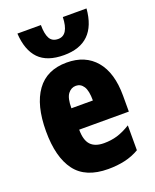

<svg xmlns="http://www.w3.org/2000/svg" viewBox="-147 -866 775 960"><g transform="rotate(-20 241.0 -386.0)"><path d="M246.1 -562Q345.2 -562 400.1 -496.8Q455.1 -431.6 455.1 -310.1V-225.1H190.9Q190.9 -169.4 214.1 -144.3Q237.3 -119.1 285.2 -119.1Q323.2 -119.1 356 -128.9Q388.7 -138.7 426.8 -162.1V-29.8Q391.1 -8.8 350.1 0.5Q309.1 9.8 261.2 9.8Q141.1 9.8 86.7 -63Q32.2 -135.7 32.2 -273.9Q32.2 -412.6 86.2 -487.3Q140.1 -562 246.1 -562ZM250 -437Q224.6 -437 207.8 -415Q190.9 -393.1 190.9 -338.9H305.2Q305.2 -391.6 290 -414.3Q274.9 -437 250 -437ZM432.6 -782.2Q418 -601.1 248 -601.1Q158.7 -601.1 114.5 -646.7Q70.3 -692.4 64.9 -782.2H189.9Q189.9 -734.9 203.1 -710.9Q216.3 -687 248 -687Q303.7 -687 306.6 -782.2Z"/></g></svg>

Font: Open Sans Condensed ExtraBold
Style: Regular
Weight: 800
Width: 3
Designer: Monotype Design Team
Foundry: Monotype Imaging Inc.
Version: Version 3.000; ttfautohint (v1.8.4)